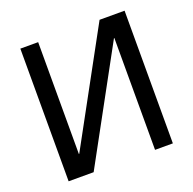

<svg xmlns="http://www.w3.org/2000/svg" viewBox="-124 -826 958 952"><g transform="rotate(-20 355.0 -350.0)"><path d="M80 -700H174V-110H176L498 -700H630V0H536V-590H534L212 0H80Z"/></g></svg>

Font: PT Root UI Medium
Style: Regular
Weight: 500
Designer: Vitaly Kuzmin
Foundry: ParaType Ltd.
Version: Version 2.001G